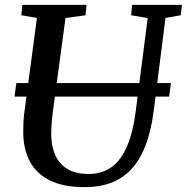

<svg xmlns="http://www.w3.org/2000/svg" viewBox="-20 -763 772 793"><path d="M663.5 -689 615 -306Q604 -220.5 580.2 -160.2Q556.5 -100 520.8 -62.5Q485 -25 437.5 -7.5Q390 10 331.5 10Q242 10 186.2 -17.8Q130.5 -45.5 104 -95Q77.5 -144.5 76 -209.5Q76 -228.5 76.5 -248.8Q77 -269 79.5 -290.5L132.5 -689L68 -700L72.5 -743H337.5L333 -700L250.5 -688.5L198 -299.5Q194.5 -272.5 193 -248.8Q191.5 -225 191.5 -205Q192.5 -157.5 208.8 -121.2Q225 -85 258.8 -64.8Q292.5 -44.5 346.5 -44.5Q402 -44.5 441.2 -73.2Q480.5 -102 505.2 -160.2Q530 -218.5 541 -306.5L590 -688.5L521.5 -700L525.5 -743H731.5L726.5 -700ZM686 -420 678.5 -364H40L47.5 -420Z"/></svg>

Font: Merriweather 28pt Medium
Style: Italic
Weight: 500
Italic angle: -7.8°
Version: Version 2.101